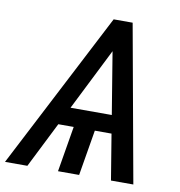

<svg xmlns="http://www.w3.org/2000/svg" viewBox="-108 -802 821 877"><g transform="rotate(10 302.0 -363.5)"><path d="M464.5 0H568.2L436.8 -727.3H348.7L-27 0H76.7L182.9 -211.6H254.3L218.8 0H316.8L352.3 -211.6H429.7ZM224.8 -295.5 369 -583.1 416.2 -295.5Z"/></g></svg>

Font: Margiela Sans
Style: Italic
Weight: 400
Italic angle: -9.39999°
Designer: Stefan Endress, Andreas Faust
Version: Version 1.100;FEAKit 1.0